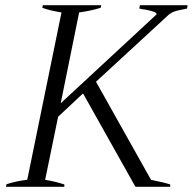

<svg xmlns="http://www.w3.org/2000/svg" viewBox="-20 -720 743 740"><path d="M5 -10Q46 -23 85 -27L217 -672Q173 -679 143 -690L145 -700H370L368 -690Q329 -678 285 -672L214 -322L584 -665Q582 -671 573 -674.5Q564 -678 553.5 -680Q543 -682 540 -683Q523 -685 517 -687L519 -700H703L701 -687Q693 -685 679 -682.5Q665 -680 653 -676Q641 -672 631 -664L350 -405L562 -27Q616 -16 636 -9V0H502L300 -360L204 -270L154 -27Q196 -20 228 -9V0H3Z"/></svg>

Font: Trirong Light
Style: Italic
Weight: 300
Italic angle: -12°
Designer: Katatrad Team
Foundry: CadsonDemak
Version: Version 1.001